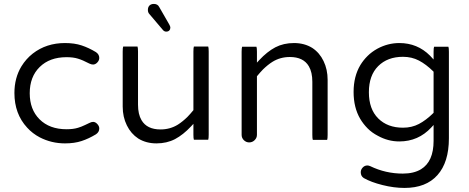

<svg xmlns="http://www.w3.org/2000/svg" viewBox="-20 -719 2366 968"><path d="M480.5 -71.3Q480.5 -84 469.2 -95.2Q460 -104.5 449.2 -104.5Q440.9 -104.5 430.2 -98.9Q419.4 -93.3 409.2 -88.9Q388.7 -79.1 373 -74.7Q349.6 -67.4 315.4 -67.4Q229.5 -67.4 179.2 -117.7Q129.9 -167 129.9 -249Q129.9 -332 180.2 -381.3Q230.5 -430.7 315.4 -430.7Q349.6 -430.7 373 -423.3Q396 -416.5 430.7 -398.4Q440.9 -393.6 449.2 -393.6Q460.9 -393.6 470.7 -404.1Q480.5 -414.6 480.5 -426.8Q480.5 -444.8 463.9 -456.1Q427.7 -478 391.6 -490Q355.5 -502 307.6 -502Q213.9 -502 145.5 -449.2Q111.3 -422.4 87.9 -384.3Q52.7 -326.2 52.7 -250Q52.7 -145 116.7 -75.7Q143.6 -45.9 180.7 -26.4Q239.7 3.9 307.6 3.9Q355.5 3.9 391.6 -8.1Q427.7 -20 463.9 -42Q480.5 -53.2 480.5 -71.3Z M601.1 -484.4Q598.6 -478 598.6 -459V-181.6Q598.6 -129.4 619.6 -86.9Q640.1 -44.9 677.2 -20.5Q716.8 3.9 768.8 3.9Q820.8 3.9 862.3 -17.6Q903.8 -39.6 943.4 -82L955.1 -94.7V-40Q955.1 -21 957.5 -14.6H1029.8Q1032.2 -21 1032.2 -40V-459Q1032.2 -478 1029.8 -484.4H957.5Q955.1 -478 955.1 -459V-163.6Q939 -144 924.8 -129.4Q900.9 -106 877 -90.8Q837.9 -66.4 789.1 -66.4Q720.7 -66.4 693.4 -113.3Q675.8 -143.1 675.8 -191.4V-459Q675.8 -478 673.3 -484.4ZM801.3 -567.9Q808.1 -559.6 817.9 -559.6Q828.1 -559.6 833.5 -565.4Q838.9 -571.3 838.9 -580.1Q838.9 -585.9 833 -596.2L782.7 -683.6Q774.9 -699.2 755.9 -699.2Q741.7 -699.2 733.6 -691.2Q725.6 -683.1 725.6 -668.9Q725.6 -655.8 733.4 -647.9Z M1200.7 -483.4Q1198.2 -477.1 1198.2 -458V-39.1Q1198.2 -23.4 1209.5 -12.2Q1221.2 -1 1236.3 -1Q1252.4 -1 1263.9 -12.5Q1275.4 -23.9 1275.4 -39.1V-334.5Q1291.5 -354 1305.7 -368.7Q1329.6 -392.1 1353.5 -407.2Q1392.6 -431.6 1441.4 -431.6Q1509.8 -431.6 1537.1 -384.8Q1554.7 -355 1554.7 -306.6V-39.1Q1554.7 -20 1557.1 -13.7H1629.4Q1631.8 -20 1631.8 -39.1V-316.4Q1631.8 -368.7 1611.3 -411.1Q1591.3 -453.1 1554.2 -477.5Q1514.6 -502 1462.2 -502Q1409.7 -502 1368.2 -480.5Q1326.7 -458.5 1287.1 -416L1275.4 -403.3V-458Q1275.4 -477.1 1272.9 -483.4Z M2011.7 -75.2Q1933.6 -75.2 1886.7 -122.1Q1839.8 -168.9 1839.8 -253.9Q1839.8 -338.9 1886.7 -385.7Q1933.6 -432.6 2011.7 -432.6Q2056.2 -432.6 2092.3 -413.6Q2127.9 -395 2164.1 -359.4L2166 -357.4V-150.4L2164.1 -148.4Q2127.9 -112.8 2092 -94Q2056.2 -75.2 2011.7 -75.2ZM2168.5 -483.4Q2166 -477.1 2166 -458V-418.9Q2150.9 -435.1 2147.9 -438.5Q2084.5 -502 1993.2 -502Q1935.5 -502 1882.8 -473.6Q1854.5 -458 1833.3 -437Q1812 -416 1796.9 -391.1Q1762.7 -334 1762.7 -255.4Q1762.7 -176.8 1795.9 -120.1Q1811.5 -93.8 1833.3 -71.8Q1855 -49.8 1885.3 -34.2Q1936.5 -5.9 1993.2 -5.9Q2088.9 -5.9 2154.3 -76.2L2166 -88.9V-8.8Q2166 95.7 2102.5 134.3Q2066.4 156.2 2010.7 156.2Q1924.3 156.2 1846.7 118.7Q1838.4 115.2 1832 115.2Q1818.4 115.2 1808.6 125.7Q1798.8 136.2 1798.8 149.4Q1798.8 168.9 1814 178.7Q1851.1 199.7 1908.2 213.9Q1965.8 228.5 2019.5 228.5Q2127.9 228.5 2185.5 163.8Q2243.2 99.1 2243.2 -21.5V-458Q2243.2 -477.1 2240.7 -483.4Z"/></svg>

Font: YuPearl-Light
Style: Light
Weight: 300
Designer: Max Yao
Foundry: Max-Everyday
Version: Version 1.011; ttfautohint (v1.8.3)